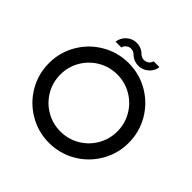

<svg xmlns="http://www.w3.org/2000/svg" viewBox="-205 -1007 1191 1191"><g transform="rotate(45 390.0 -412.0)"><path d="M390 -700Q485 -700 565.5 -653Q646 -606 693 -525.5Q740 -445 740 -350Q740 -255 693 -174.5Q646 -94 565.5 -47Q485 0 390 0Q295 0 214.5 -47Q134 -94 87 -174.5Q40 -255 40 -350Q40 -445 87 -525.5Q134 -606 214.5 -653Q295 -700 390 -700ZM390 -100Q458 -100 515.5 -133.5Q573 -167 606.5 -224.5Q640 -282 640 -350Q640 -418 606.5 -475.5Q573 -533 515.5 -566.5Q458 -600 390 -600Q322 -600 264.5 -566.5Q207 -533 173.5 -475.5Q140 -418 140 -350Q140 -282 173.5 -224.5Q207 -167 264.5 -133.5Q322 -100 390 -100ZM443 -730Q424 -730 405.5 -737.5Q387 -745 373 -759Q358 -774 337 -774Q317 -774 302 -759Q292 -751 289 -736H238Q243 -771 266 -794Q296 -824 337 -824Q378 -824 408 -794Q424 -780 443 -780Q463 -780 479 -794Q487 -803 492 -817H542Q539 -784 514 -759Q483 -730 443 -730Z"/></g></svg>

Font: Skate blade
Style: Regular
Weight: 400
Italic angle: -7°
Designer: Valerio Brotto (Silverblur_type)
Version: Version 2.001